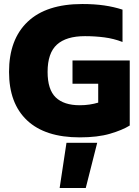

<svg xmlns="http://www.w3.org/2000/svg" viewBox="-20 -674 691 956"><path d="M377 10Q205 10 115 -74.5Q25 -159 25 -316Q25 -478 118 -566Q211 -654 390 -654Q450 -654 498.5 -647Q547 -640 590 -626V-465Q546 -482 499 -488Q452 -494 403 -494Q310 -494 263.5 -452Q217 -410 217 -316Q217 -228 257.5 -189Q298 -150 377 -150Q403 -150 426 -153.5Q449 -157 469 -163V-257H341V-373H626V-49Q589 -26 527.5 -8Q466 10 377 10ZM277 262 311 37H464L407 262Z"/></svg>

Font: Kanit
Style: Bold
Weight: 700
Designer: Katatrad Team
Foundry: CadsonDemak
Version: Version 2.000; ttfautohint (v1.8.3)